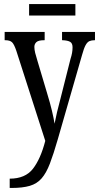

<svg xmlns="http://www.w3.org/2000/svg" viewBox="-20 -694 490 950"><path d="M28 190Q105 190 143 141Q181 92 204 3L61 -442Q50 -475 39.5 -485Q29 -495 6 -495H3V-536H201V-495H198Q170 -495 160 -485.5Q150 -476 150 -462Q150 -449 154 -432.5Q158 -416 165 -394L213 -233Q228 -184 237 -146Q246 -108 250 -82Q260 -135 279 -205L329 -403Q334 -418 336.5 -432Q339 -446 339 -460Q339 -480 327 -487Q315 -494 290 -495H287V-536H450V-495H448Q433 -495 422.5 -490.5Q412 -486 403.5 -470.5Q395 -455 386 -422L266 -5Q245 68 227 115Q209 162 186 188.5Q163 215 127.5 225.5Q92 236 37 236H28ZM124 -617V-674H353V-617Z"/></svg>

Font: Noto Serif ExtraCondensed
Style: Regular
Weight: 400
Width: 2
Designer: Monotype Design Team
Foundry: Monotype Imaging Inc.
Version: Version 2.015